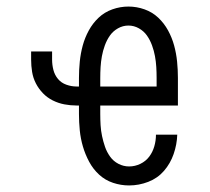

<svg xmlns="http://www.w3.org/2000/svg" viewBox="-20 -558 640 586"><path d="M374 8Q349 8 325 0Q301 -8 282.5 -25Q264 -42 252 -64.5Q240 -87 233 -111Q226 -135 223.5 -160Q221 -185 221 -210V-236H213Q195 -236 176.5 -239.5Q158 -243 141 -251.5Q124 -260 111 -273.5Q98 -287 89.5 -303.5Q81 -320 78 -338.5Q75 -357 75 -376V-401H139V-376Q139 -360 143 -344.5Q147 -329 157 -317Q167 -305 182.5 -299.5Q198 -294 213 -294H221V-320Q221 -345 223.5 -370Q226 -395 232.5 -419Q239 -443 251 -465Q263 -487 281 -504Q299 -521 323 -529.5Q347 -538 372 -538Q397 -538 421 -529.5Q445 -521 463 -504Q481 -487 493 -465Q505 -443 511.5 -419Q518 -395 520.5 -370Q523 -345 523 -320V-236H286V-210Q286 -193 287 -176Q288 -159 291.5 -142.5Q295 -126 300.5 -110Q306 -94 316 -80Q326 -66 341.5 -58Q357 -50 374 -50Q392 -50 408.5 -58Q425 -66 435.5 -80Q446 -94 451 -111.5Q456 -129 456 -147H521Q520 -117 510 -88Q500 -59 480.5 -36.5Q461 -14 432.5 -3Q404 8 374 8ZM286 -294H458V-320Q458 -337 457 -353.5Q456 -370 453 -386.5Q450 -403 444 -419.5Q438 -436 428.5 -449.5Q419 -463 404 -471.5Q389 -480 372 -480Q355 -480 340 -471.5Q325 -463 315.5 -449.5Q306 -436 300 -419.5Q294 -403 291 -386.5Q288 -370 287 -353.5Q286 -337 286 -320Z"/></svg>

Font: Iosevka Slab Light Extended
Style: Regular
Weight: 300
Width: 7
Monospace: yes
Designer: Belleve Invis
Foundry: Belleve Invis
Version: Version 11.1.0; ttfautohint (v1.8.3)